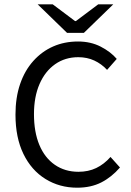

<svg xmlns="http://www.w3.org/2000/svg" viewBox="-20 -861 611 893"><path d="M339 12Q257 12 191.5 -28.5Q126 -69 89 -145Q52 -221 52 -328Q52 -407 73.5 -470Q95 -533 135 -577.5Q175 -622 227.5 -645Q280 -668 343 -668Q402 -668 448.5 -644Q495 -620 523 -587L478 -536Q452 -564 418.5 -579.5Q385 -595 344 -595Q283 -595 236.5 -562.5Q190 -530 164 -470.5Q138 -411 138 -330Q138 -247 163 -187Q188 -127 235 -94.5Q282 -62 345 -62Q391 -62 427.5 -79.5Q464 -97 494 -131L538 -82Q499 -37 451 -12.5Q403 12 339 12ZM292 -708 155 -841H225L329 -763H333L437 -841H507L370 -708Z"/></svg>

Font: Source Sans 3 ExtraLight
Style: Regular
Weight: 400
Version: Version 3.052;hotconv 1.1.0;makeotfexe 2.6.0